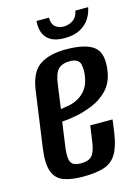

<svg xmlns="http://www.w3.org/2000/svg" viewBox="-103 -703 563 773"><g transform="rotate(-15 178.5 -316.0)"><path d="M146 11Q97 11 65.5 -1Q34 -13 22 -46.5Q10 -80 19 -143L52 -379Q63 -450 103 -476Q143 -502 210 -502Q296 -502 329.5 -473Q363 -444 350 -369Q342 -325 315 -297Q288 -269 251.5 -254Q215 -239 180 -232.5Q145 -226 122 -225L107 -118Q102 -76 111 -59.5Q120 -43 152 -43Q184 -43 198 -58.5Q212 -74 218 -116L227 -181H320L313 -129Q305 -72 286.5 -41.5Q268 -11 234.5 0Q201 11 146 11ZM130 -275Q145 -277 164 -280.5Q183 -284 202 -294Q221 -304 235.5 -322Q250 -340 256 -369Q263 -404 256.5 -428Q250 -452 214 -452Q182 -452 165.5 -435.5Q149 -419 143 -370ZM219 -547Q187 -547 167.5 -556.5Q148 -566 139 -581Q130 -596 127.5 -612.5Q125 -629 127 -643H179Q178 -618 192 -605.5Q206 -593 227 -593Q249 -593 266.5 -605Q284 -617 289 -643H342Q338 -619 324 -597Q310 -575 284.5 -561Q259 -547 219 -547Z"/></g></svg>

Font: Alumni Sans SemiBold
Style: Italic
Weight: 600
Italic angle: -8°
Version: Version 1.016